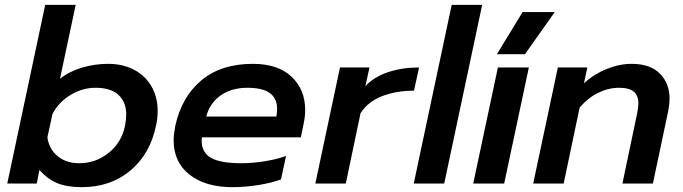

<svg xmlns="http://www.w3.org/2000/svg" viewBox="-20 -759 2825 794"><path d="M143 -56 132 0H10L167 -739H293L228 -433Q267 -464 319.5 -479.5Q372 -495 427 -495Q487 -495 533.5 -471Q580 -447 606 -402.5Q632 -358 632 -300Q632 -268 625 -239Q601 -122 519 -53.5Q437 15 318 15Q257 15 217 -1.5Q177 -18 143 -56ZM497 -239Q502 -266 502 -285Q502 -337 470 -366.5Q438 -396 375 -396Q321 -396 272 -366.5Q223 -337 197 -288L176 -191Q183 -142 218.5 -113Q254 -84 308 -84Q376 -84 429.5 -127Q483 -170 497 -239Z M698 -180Q698 -202 705 -239Q731 -358 812.5 -426.5Q894 -495 1026 -495Q1129 -495 1185.5 -442Q1242 -389 1242 -304Q1242 -278 1236 -249L1224 -191H815L814 -177Q814 -128 853 -106Q892 -84 978 -84Q1024 -84 1074 -92Q1124 -100 1163 -114L1142 -17Q1105 -3 1049.5 6Q994 15 941 15Q830 15 764 -36.5Q698 -88 698 -180ZM1123 -277Q1126 -294 1126 -308Q1126 -352 1096 -374Q1066 -396 1003 -396Q937 -396 892 -364Q847 -332 833 -277Z M1386 -480H1508L1491 -403Q1528 -442 1586 -461Q1644 -480 1713 -480L1692 -384Q1619 -384 1560.5 -361.5Q1502 -339 1471 -291L1410 0H1284Z M1848 -739H1974L1817 0H1691Z M2141 -709H2274L2151 -535H2035ZM2039 -480H2167L2065 0H1937Z M2287 -480H2409L2395 -415Q2437 -453 2489.5 -474Q2542 -495 2592 -495Q2669 -495 2709 -454.5Q2749 -414 2749 -350Q2749 -330 2744 -303L2680 0H2554L2615 -291Q2620 -316 2620 -331Q2620 -364 2601 -380Q2582 -396 2540 -396Q2497 -396 2454.5 -375.5Q2412 -355 2377 -314L2311 0H2185Z"/></svg>

Font: Prompt Medium
Style: Italic
Weight: 500
Italic angle: -12°
Designer: Katatrad Team
Foundry: CadsonDemak
Version: Version 1.001